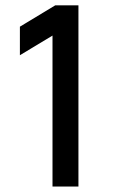

<svg xmlns="http://www.w3.org/2000/svg" viewBox="-20 -682 420 716"><path d="M272.5 13.7H175.8V-549.3L54.2 -476.1V-582.5L186 -662.1H272.5Z"/></svg>

Font: Potro Sans Bangla
Style: Bold
Weight: 700
Designer: Jayed Ahsan Saad
Foundry: Codepotro
Version: Potro Sans Bangla;Version 0.996;CodepotroFonts;